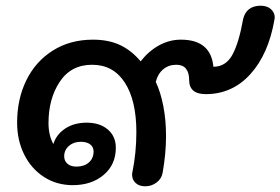

<svg xmlns="http://www.w3.org/2000/svg" viewBox="-20 -639 983 673"><path d="M443 -27Q443 -32 444 -35Q458 -104 458 -176Q458 -287 417.5 -349.5Q377 -412 303 -412Q229 -412 189.5 -352.5Q150 -293 150 -208Q150 -165 167 -134Q177 -167 208 -188Q239 -209 284 -209Q330 -209 358 -185Q386 -161 386 -121Q386 -62 343.5 -26Q301 10 235 10Q179 10 134.5 -18.5Q90 -47 65 -97Q40 -147 40 -209Q40 -292 72.5 -358Q105 -424 165.5 -462Q226 -500 306 -500Q360 -500 400 -481.5Q440 -463 473 -424Q501 -460 537.5 -480Q574 -500 614 -500Q719 -500 728 -405Q771 -405 794 -446Q817 -487 832 -571Q837 -594 852.5 -606.5Q868 -619 894 -619Q918 -619 932 -604.5Q946 -590 942 -570Q921 -449 857.5 -379Q794 -309 701 -309Q643 -309 643 -359Q643 -384 632 -398Q621 -412 598 -412Q571 -412 552 -396Q533 -380 526 -352Q543 -316 552.5 -267Q562 -218 562 -162Q562 -101 550 -33Q546 -12 528.5 1Q511 14 489 14Q468 14 455.5 2.5Q443 -9 443 -27ZM308 -108Q308 -124 296 -133Q284 -142 263 -142Q238 -142 221.5 -127.5Q205 -113 205 -91Q205 -75 216.5 -65Q228 -55 248 -55Q275 -55 291.5 -69.5Q308 -84 308 -108Z"/></svg>

Font: Kodchasan SemiBold
Style: Italic
Weight: 600
Italic angle: -10°
Version: Version 1.000; ttfautohint (v1.6)